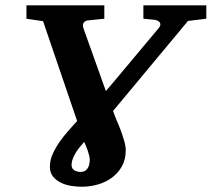

<svg xmlns="http://www.w3.org/2000/svg" viewBox="-20 -691 801 727"><path d="M319.8 -86.9Q319.8 -93.8 317.4 -103Q314.9 -112.3 311.8 -121.8Q308.6 -131.3 304.9 -139.9Q301.3 -148.4 298.8 -153.8Q291.5 -145 283 -135Q274.4 -125 267.3 -113.5Q260.3 -102.1 255.6 -89.8Q251 -77.6 251 -64.9Q251 -58.1 254.2 -53.5Q257.3 -48.8 262.2 -45.9Q267.1 -43 273.2 -41.5Q279.3 -40 285.2 -40Q294.9 -40 301.5 -43.9Q308.1 -47.9 312.3 -54.4Q316.4 -61 318.1 -69.6Q319.8 -78.1 319.8 -86.9ZM691.9 -611.8 408.2 -271Q413.1 -255.4 421.4 -236.3Q429.7 -217.3 437.3 -197Q444.8 -176.8 450.4 -157.2Q456.1 -137.7 456.1 -121.1Q456.1 -86.9 441.7 -61.3Q427.2 -35.6 403.8 -18.3Q380.4 -1 350.3 7.6Q320.3 16.1 289.1 16.1Q271.5 16.1 250.5 12.9Q229.5 9.8 211.4 1.2Q193.4 -7.3 181.2 -22Q168.9 -36.6 168.9 -60.1Q168.9 -85 179.9 -108.9Q190.9 -132.8 206.5 -155Q222.2 -177.2 240 -197Q257.8 -216.8 272 -232.9L143.1 -610.8L80.1 -620.1V-670.9H375V-620.1L313 -613.8Q303.7 -612.8 297.6 -606Q291.5 -599.1 295.9 -584Q317.9 -522.5 335.9 -472.2Q343.8 -450.7 351.1 -429.7Q358.4 -408.7 364.7 -391.4Q371.1 -374 375.2 -361.8Q379.4 -349.6 380.9 -346.2Q384.8 -350.6 395.5 -363.3Q406.2 -376 421.1 -393.6Q436 -411.1 453.6 -432.4Q471.2 -453.6 489.3 -475.1Q531.2 -525.4 582 -585.9Q590.3 -596.7 585.4 -605.2Q580.6 -613.8 564 -616.2L522.9 -620.1V-670.9H761.2V-620.1Z"/></svg>

Font: Charis SIL Afr
Style: Bold Italic
Weight: 700
Italic angle: -11°
Foundry: SIL International
Version: Version 5.000